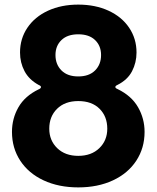

<svg xmlns="http://www.w3.org/2000/svg" viewBox="-20 -798 680 834"><path d="M32 -225Q32 -283 60 -332Q88 -381 148 -410Q158 -414 158 -420Q158 -425 148 -429Q106 -452 86.5 -489Q67 -526 67 -570Q67 -630 99 -677.5Q131 -725 188.5 -751.5Q246 -778 320 -778Q394 -778 451.5 -751.5Q509 -725 541 -677.5Q573 -630 573 -570Q573 -526 553.5 -488.5Q534 -451 490 -429Q481 -425 481 -420Q481 -415 491 -411Q551 -382 579.5 -332.5Q608 -283 608 -225Q608 -155 572 -100Q536 -45 470.5 -14.5Q405 16 320 16Q235 16 169.5 -14.5Q104 -45 68 -100Q32 -155 32 -225ZM419 -559Q419 -599 393 -624Q367 -649 320 -649Q273 -649 247 -624Q221 -599 221 -559Q221 -518 247 -492Q273 -466 320 -466Q367 -466 393 -492Q419 -518 419 -559ZM446 -239Q446 -292 412.5 -325.5Q379 -359 320 -359Q262 -359 228 -325.5Q194 -292 194 -239Q194 -188 228.5 -154.5Q263 -121 320 -121Q377 -121 411.5 -154.5Q446 -188 446 -239Z"/></svg>

Font: Open Sauce Two ExtraBold
Style: Regular
Weight: 800
Designer: Alfredo Marco Pradil
Foundry: Creative Sauce Fz LLC
Version: Version 1.477